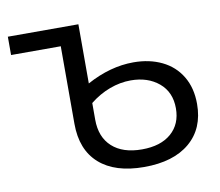

<svg xmlns="http://www.w3.org/2000/svg" viewBox="-78 -793 1029 898"><g transform="rotate(-10 436.0 -344.5)"><path d="M831 -237Q831 -120 753.5 -54.5Q676 11 537 11Q399 11 324.5 -55Q250 -121 250 -245V-614L249 -613H14V-700H349V-419Q461 -480 571 -480Q647 -480 706 -451.5Q765 -423 798 -368Q831 -313 831 -237ZM730 -234Q730 -311 677.5 -355Q625 -399 544 -399Q494 -399 444 -380.5Q394 -362 349 -326V-247Q349 -164 399.5 -118Q450 -72 541 -72Q630 -72 680 -115.5Q730 -159 730 -234Z"/></g></svg>

Font: Montserrat Alternates Medium
Style: Regular
Weight: 500
Designer: Julieta Ulanovsky
Foundry: Julieta Ulanovsky
Version: Version 7.200